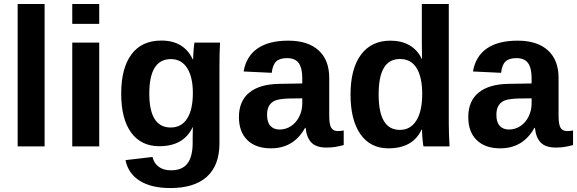

<svg xmlns="http://www.w3.org/2000/svg" viewBox="-20 -745 2936 977"><path d="M69.8 0V-724.6H207V0Z M347.7 -623.5V-724.6H484.9V-623.5ZM347.7 0V-528.3H484.9V0Z M846.7 211.9Q750 211.9 691.2 175Q632.3 138.2 618.7 69.8L755.9 53.7Q763.2 85.4 787.4 103.5Q811.5 121.6 850.6 121.6Q907.7 121.6 934.1 86.4Q960.4 51.3 960.4 -18.1V-45.9L961.4 -98.1H960.4Q915 -1 790.5 -1Q698.2 -1 647.5 -70.3Q596.7 -139.6 596.7 -268.6Q596.7 -397.9 648.9 -468.3Q701.2 -538.6 800.8 -538.6Q916 -538.6 960.4 -443.4H962.9Q962.9 -460.4 965.1 -489.7Q967.3 -519 969.7 -528.3H1099.6Q1096.7 -475.6 1096.7 -406.2V-16.1Q1096.7 96.7 1032.7 154.3Q968.8 211.9 846.7 211.9ZM961.4 -271.5Q961.4 -353 932.4 -398.7Q903.3 -444.3 849.6 -444.3Q739.7 -444.3 739.7 -268.6Q739.7 -96.2 848.6 -96.2Q903.3 -96.2 932.4 -141.8Q961.4 -187.5 961.4 -271.5Z M1358.4 9.8Q1281.7 9.8 1238.8 -32Q1195.8 -73.7 1195.8 -149.4Q1195.8 -231.4 1249.3 -274.4Q1302.7 -317.4 1404.3 -318.4L1518.1 -320.3V-347.2Q1518.1 -398.9 1500 -424.1Q1481.9 -449.2 1440.9 -449.2Q1402.8 -449.2 1385 -431.9Q1367.2 -414.6 1362.8 -374.5L1219.7 -381.3Q1232.9 -458.5 1290.3 -498.3Q1347.7 -538.1 1446.8 -538.1Q1546.9 -538.1 1601.1 -488.8Q1655.3 -439.5 1655.3 -348.6V-156.2Q1655.3 -111.8 1665.3 -95Q1675.3 -78.1 1698.7 -78.1Q1714.4 -78.1 1729 -81.1V-6.8Q1716.8 -3.9 1707 -1.5Q1697.3 1 1687.5 2.4Q1677.7 3.9 1666.7 4.9Q1655.8 5.9 1641.1 5.9Q1589.4 5.9 1564.7 -19.5Q1540 -44.9 1535.2 -94.2H1532.2Q1474.6 9.8 1358.4 9.8ZM1518.1 -244.6 1447.8 -243.7Q1399.9 -241.7 1379.9 -233.2Q1359.9 -224.6 1349.4 -207Q1338.9 -189.5 1338.9 -160.2Q1338.9 -122.6 1356.2 -104.2Q1373.5 -85.9 1402.3 -85.9Q1434.6 -85.9 1461.2 -103.5Q1487.8 -121.1 1502.9 -152.1Q1518.1 -183.1 1518.1 -217.8Z M2134.8 0Q2132.8 -7.3 2130.1 -36.9Q2127.4 -66.4 2127.4 -85.9H2125.5Q2081.1 9.8 1956.5 9.8Q1864.3 9.8 1814 -62.3Q1763.7 -134.3 1763.7 -263.7Q1763.7 -395 1816.7 -466.6Q1869.6 -538.1 1966.8 -538.1Q2022.9 -538.1 2063.7 -514.6Q2104.5 -491.2 2126.5 -444.8H2127.4L2126.5 -531.7V-724.6H2263.7V-115.2Q2263.7 -66.4 2267.6 0ZM2128.4 -267.1Q2128.4 -352.5 2099.9 -398.7Q2071.3 -444.8 2015.6 -444.8Q1960.4 -444.8 1933.6 -400.1Q1906.7 -355.5 1906.7 -263.7Q1906.7 -84 2014.6 -84Q2068.8 -84 2098.6 -131.6Q2128.4 -179.2 2128.4 -267.1Z M2525.4 9.8Q2448.7 9.8 2405.8 -32Q2362.8 -73.7 2362.8 -149.4Q2362.8 -231.4 2416.3 -274.4Q2469.7 -317.4 2571.3 -318.4L2685.1 -320.3V-347.2Q2685.1 -398.9 2667 -424.1Q2648.9 -449.2 2607.9 -449.2Q2569.8 -449.2 2552 -431.9Q2534.2 -414.6 2529.8 -374.5L2386.7 -381.3Q2399.9 -458.5 2457.3 -498.3Q2514.6 -538.1 2613.8 -538.1Q2713.9 -538.1 2768.1 -488.8Q2822.3 -439.5 2822.3 -348.6V-156.2Q2822.3 -111.8 2832.3 -95Q2842.3 -78.1 2865.7 -78.1Q2881.3 -78.1 2896 -81.1V-6.8Q2883.8 -3.9 2874 -1.5Q2864.3 1 2854.5 2.4Q2844.7 3.9 2833.7 4.9Q2822.8 5.9 2808.1 5.9Q2756.3 5.9 2731.7 -19.5Q2707 -44.9 2702.1 -94.2H2699.2Q2641.6 9.8 2525.4 9.8ZM2685.1 -244.6 2614.7 -243.7Q2566.9 -241.7 2546.9 -233.2Q2526.9 -224.6 2516.4 -207Q2505.9 -189.5 2505.9 -160.2Q2505.9 -122.6 2523.2 -104.2Q2540.5 -85.9 2569.3 -85.9Q2601.6 -85.9 2628.2 -103.5Q2654.8 -121.1 2669.9 -152.1Q2685.1 -183.1 2685.1 -217.8Z"/></svg>

Font: TypoPRO Liberation Sans
Style: Bold
Weight: 700
Designer: Steve Matteson
Foundry: Ascender Corporation
Version: Version 2.00.1